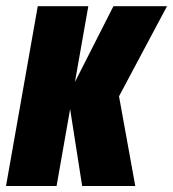

<svg xmlns="http://www.w3.org/2000/svg" viewBox="-53 -618 575 638"><path d="M-33 0 72.5 -597.5H240.5L196 -345.5L324 -597.5H502L342.5 -298L396.5 0H220L180 -255.5L135 0Z"/></svg>

Font: Anybody Condensed ExtraBold
Style: Italic
Weight: 800
Width: 3
Italic angle: -10°
Designer: Tyler Finck
Foundry: Etcetera Type Company
Version: Version 1.010; ttfautohint (v1.8.3) -l 8 -r 50 -G 200 -x 14 